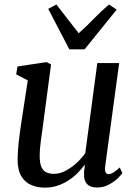

<svg xmlns="http://www.w3.org/2000/svg" viewBox="-20 -848 624 878"><path d="M185 10Q151 10 122.8 -2Q94.5 -14 77.5 -42.2Q60.5 -70.5 60.5 -119Q60.5 -136.5 62 -157.5Q63.5 -178.5 66 -202Q68.5 -225.5 71.8 -249Q75 -272.5 78.5 -294L107 -480.5L54 -508L60 -544L193 -564L213.5 -553.5L178.5 -290Q176 -269 173 -248.2Q170 -227.5 167.2 -207.8Q164.5 -188 163 -169.8Q161.5 -151.5 161.5 -135Q161.5 -102.5 169.2 -84.8Q177 -67 191.8 -60Q206.5 -53 227 -53Q253 -53 279.8 -67Q306.5 -81 330 -102.5Q353.5 -124 370 -148L425 -559.5H525L461 -88Q458.5 -69.5 463 -60.5Q467.5 -51.5 476.5 -51.5Q486 -51.5 497.8 -58.5Q509.5 -65.5 527.5 -82L539.5 -56.5Q535 -49 519 -33.2Q503 -17.5 478.2 -4Q453.5 9.5 423 9.5Q392 9.5 377.2 -7.5Q362.5 -24.5 364.5 -52.5Q364 -54.5 364.2 -59Q364.5 -63.5 365.2 -69.2Q366 -75 366.8 -81Q367.5 -87 368 -92.5L366.5 -93.5Q352 -74 333.5 -55.5Q315 -37 292 -22.2Q269 -7.5 242.5 1.2Q216 10 185 10ZM297 -622.5 200.5 -807.5 238 -827.5Q263 -795 288.5 -762Q314 -729 340 -696Q377 -729 408.5 -761.8Q440 -794.5 478.5 -827.5L513.5 -804L367 -622.5Z"/></svg>

Font: Merriweather 24pt
Style: Italic
Weight: 400
Italic angle: -7.8°
Designer: Eben Sorkin
Foundry: Eben Sorkin
Version: Version 2.101